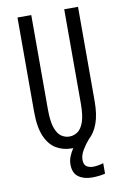

<svg xmlns="http://www.w3.org/2000/svg" viewBox="-96 -756 642 987"><g transform="rotate(-10 225.0 -262.0)"><path d="M225 11Q181 11 145.2 -10Q109.5 -31 88.5 -79Q67.5 -127 67.5 -208.5V-700H139.5V-208Q139.5 -146 151.2 -112Q163 -78 182.5 -64.5Q202 -51 225 -51Q248 -51 267.8 -64.5Q287.5 -78 299.5 -112Q311.5 -146 311.5 -208V-700H383.5V-208.5Q383.5 -137 366.5 -91.5Q349.5 -46 321.5 -21.5Q301.5 1 285.5 27.8Q269.5 54.5 269.5 79Q269.5 104 283.5 113.5Q297.5 123 318.5 123Q331.5 123 346.2 120.2Q361 117.5 371.5 114V168.5Q357 172.5 338.5 174.5Q320 176.5 303 176.5Q260 176.5 232.2 156.5Q204.5 136.5 204.5 91.5Q204.5 69.5 213 49Q221.5 28.5 233.5 11Q229.5 11 225 11Z"/></g></svg>

Font: Trispace Condensed Light
Style: Regular
Weight: 300
Width: 3
Designer: Tyler Finck
Foundry: Etcetera Type Company
Version: Version 1.210; ttfautohint (v1.8.3)